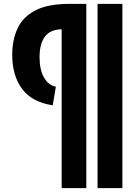

<svg xmlns="http://www.w3.org/2000/svg" viewBox="-20 -760 712 990"><path d="M483 210V-740H611V210ZM268 -313 252 -217Q145 -233 94 -301.5Q43 -370 43 -478Q43 -555 71 -614.5Q99 -674 163.5 -707Q228 -740 338 -740H425V210H298V-609Q239 -608 211.5 -571Q184 -534 184 -466Q184 -400 207 -360Q230 -320 268 -313Z"/></svg>

Font: Georama
Style: Bold
Weight: 700
Designer: Jean-Baptiste Levee
Foundry: Production Type
Version: Version 1.000